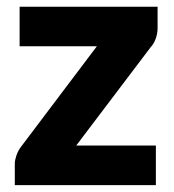

<svg xmlns="http://www.w3.org/2000/svg" viewBox="-20 -538 506 558"><path d="M438 -456.5Q438 -440.5 432.5 -425.5Q427 -410.5 418 -401L201.5 -115H433V0H23V-63Q23 -72.5 28 -87Q33 -101.5 43 -114L261.5 -403.5H37V-518.5H438Z"/></svg>

Font: Lato 2
Style: Regular
Weight: 900
Designer: Lukasz Dziedzic with Adam Twardoch and Botio Nikoltchev
Foundry: tyPoland Lukasz Dziedzic
Version: Version 2.015; 2015-08-06; http://www.latofonts.com/